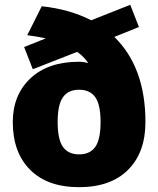

<svg xmlns="http://www.w3.org/2000/svg" viewBox="-20 -766 656 796"><path d="M241 -157Q263 -126 308 -126Q353 -126 375 -157Q397 -188 397 -260Q397 -332 375 -363Q353 -394 308 -394Q263 -394 241 -363Q219 -332 219 -260Q219 -188 241 -157ZM454 -613Q583 -487 583 -260Q583 -134 511 -62Q439 10 308 10Q177 10 105 -62Q33 -134 33 -260Q33 -372 106 -441Q179 -510 308 -510Q326 -510 343 -505L345 -506Q327 -532 300 -551L116 -479L80 -571L170 -607Q127 -616 93 -620L153 -740Q268 -728 358 -682L520 -746L556 -654Z"/></svg>

Font: Mplus 1p Black
Style: Regular
Weight: 900
Version: Version 1.061